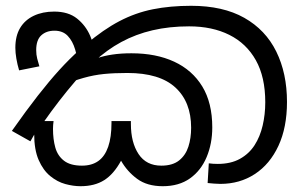

<svg xmlns="http://www.w3.org/2000/svg" viewBox="-20 -632 1047 663"><path d="M542 11Q488 11 453.5 -14.5Q419 -40 398 -77Q373 -31 340 -10Q307 11 258 11Q233 11 205.5 3.5Q178 -4 153.5 -24Q129 -44 113.5 -79.5Q98 -115 98 -170Q98 -181 99.5 -192.5Q101 -204 103 -214H165Q164 -207 163.5 -200.5Q163 -194 163 -187Q163 -151 171 -122.5Q179 -94 201 -77Q223 -60 263 -60Q297 -60 319.5 -76Q342 -92 353.5 -125Q365 -158 365 -208V-214H432V-204Q432 -140 458.5 -100Q485 -60 537 -60Q576 -60 598.5 -78Q621 -96 630.5 -125.5Q640 -155 640 -191Q640 -280 585.5 -330Q531 -380 420 -380Q374 -380 339 -376.5Q304 -373 268.5 -363Q233 -353 186 -334L283 -415Q296 -424 317 -431.5Q338 -439 367.5 -443.5Q397 -448 434 -448Q519 -448 581.5 -419Q644 -390 678.5 -333.5Q713 -277 713 -192Q713 -136 693.5 -89.5Q674 -43 636 -16Q598 11 542 11ZM741 3Q731 3 719 2Q707 1 697 0L701 -68Q708 -67 716 -66.5Q724 -66 732 -66Q777 -66 808.5 -83.5Q840 -101 859 -130.5Q878 -160 887 -198.5Q896 -237 896 -279Q896 -366 863.5 -424Q831 -482 772 -511.5Q713 -541 633 -541Q565 -541 507 -527.5Q449 -514 399 -487Q349 -460 305 -419L294 -410Q267 -383 239.5 -351Q212 -319 184.5 -283.5Q157 -248 129 -208L110 -188L85 -144L21 -180Q71 -251 110.5 -301.5Q150 -352 185 -390.5Q220 -429 256 -461L277 -479Q337 -530 392.5 -559Q448 -588 508 -600Q568 -612 640 -612Q750 -612 823.5 -570.5Q897 -529 934 -454Q971 -379 971 -280Q971 -192 941.5 -128.5Q912 -65 860 -31Q808 3 741 3ZM167 -592Q216 -592 246 -568Q276 -544 291.5 -508Q307 -472 310 -434L252 -398Q248 -432 239.5 -461Q231 -490 214 -508Q197 -526 168 -526Q140 -526 122.5 -510Q105 -494 105 -459Q105 -443 108.5 -429.5Q112 -416 116 -403L46 -389Q40 -409 36.5 -429.5Q33 -450 33 -467Q33 -508 49.5 -535.5Q66 -563 96.5 -577.5Q127 -592 167 -592Z"/></svg>

Font: sinhala115
Style: Regular
Weight: 400
Designer: Jelle Bosma - Monotype Design Team
Foundry: Monotype Imaging Inc.
Version: Version 2.006